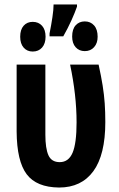

<svg xmlns="http://www.w3.org/2000/svg" viewBox="-20 -839 539 868"><path d="M247.1 8.8Q145 7.8 100.6 -51.3Q56.2 -110.4 55.2 -244.1V-546.9H185.1V-230Q185.1 -168 199 -137Q212.9 -106 250 -106Q290 -106 308.1 -148.4Q326.2 -190.9 326.2 -286.1Q326.2 -408.2 296.9 -546.9H425.8Q437.5 -493.7 444.1 -452.1Q450.7 -410.6 453.4 -371.8Q456.1 -333 456.1 -287.1Q456.1 -139.2 402.1 -65.2Q348.1 8.8 247.1 8.8ZM328.1 -818.8V-809.1Q318.8 -782.2 303 -747.1Q287.1 -711.9 266.1 -674.8H204.1V-688Q211.9 -727.1 217 -761.5Q222.2 -795.9 222.2 -818.8ZM363.3 -742.2Q389.2 -742.2 405.3 -724.1Q421.4 -706.1 421.4 -672.9Q421.4 -643.6 405.3 -625.7Q389.2 -607.9 363.3 -607.9Q337.9 -607.9 322 -625.5Q306.2 -643.1 306.2 -673.8Q306.2 -707 322 -724.6Q337.9 -742.2 363.3 -742.2ZM127.9 -740.2Q154.3 -740.2 170.2 -722.4Q186 -704.6 186 -672.9Q186 -642.1 170.2 -624Q154.3 -606 127.9 -606Q102.5 -606 86.9 -623.8Q71.3 -641.6 71.3 -672.9Q71.3 -705.1 86.9 -722.7Q102.5 -740.2 127.9 -740.2Z"/></svg>

Font: Open Sans Condensed
Style: Bold
Weight: 700
Width: 3
Designer: Monotype Design Team
Foundry: Monotype Imaging Inc.
Version: Version 3.003; ttfautohint (v1.8.4)